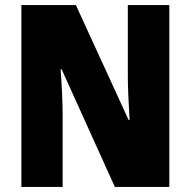

<svg xmlns="http://www.w3.org/2000/svg" viewBox="-20 -734 749 754"><path d="M645 0H431L222 -462H218Q222 -410 224 -362Q226 -314 226 -281V0H64V-714H278L485 -263H489Q486 -311 484 -356.5Q482 -402 482 -436V-714H645Z"/></svg>

Font: Noto Sans Myanmar Condensed Black
Style: Regular
Weight: 900
Width: 3
Designer: Monotype Design Team
Foundry: Monotype Imaging Inc.
Version: Version 2.107; ttfautohint (v1.8.4.7-5d5b)